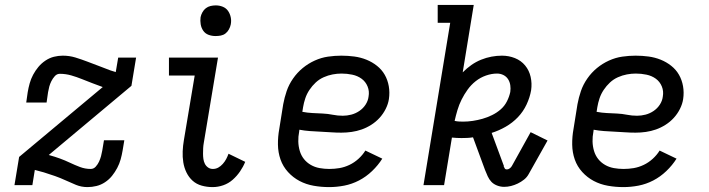

<svg xmlns="http://www.w3.org/2000/svg" viewBox="-20 -755 2890 783"><path d="M337 8Q312 8 290 -1Q268 -10 247.5 -19.5Q227 -29 204.5 -37Q182 -45 159 -52L122 -62L112 0H39L58 -115L399 -400Q377 -408 356 -416Q335 -424 314 -432.5Q293 -441 270.5 -447.5Q248 -454 224 -454Q212 -454 203.5 -444.5Q195 -435 189.5 -424Q184 -413 181 -402Q178 -391 176 -379L170 -337H87L93 -379Q96 -397 101 -415Q106 -433 115 -450Q124 -467 136.5 -482Q149 -497 165.5 -508Q182 -519 200 -523.5Q218 -528 236 -528Q263 -528 287.5 -520.5Q312 -513 335.5 -504Q359 -495 383 -486Q407 -477 430 -468L452 -461L462 -520H535L516 -405L179 -123L182 -122Q204 -116 224.5 -108.5Q245 -101 265 -91.5Q285 -82 306 -74Q327 -66 350 -66Q362 -66 370.5 -75.5Q379 -85 384 -96Q389 -107 392 -118Q395 -129 397 -141L404 -183H487L480 -141Q477 -123 472 -105Q467 -87 458 -70Q449 -53 437 -38Q425 -23 408.5 -12Q392 -1 373.5 3.5Q355 8 337 8Z M847 8Q824 8 802.5 2Q781 -4 765.5 -18Q750 -32 740.5 -51.5Q731 -71 727.5 -93Q724 -115 725 -138Q726 -161 730 -184L774 -447H669V-520H869L811 -172Q809 -161 808.5 -150Q808 -139 808 -128Q808 -117 809.5 -106.5Q811 -96 815.5 -87Q820 -78 828.5 -72Q837 -66 848 -66Q860 -66 870 -71.5Q880 -77 888.5 -86.5Q897 -96 902.5 -106.5Q908 -117 912 -128L980 -95Q972 -75 959 -56Q946 -37 929 -22Q912 -7 890.5 0.5Q869 8 847 8ZM859 -608Q844 -608 830.5 -613Q817 -618 809 -629.5Q801 -641 798.5 -655.5Q796 -670 798 -685Q800 -695 805.5 -705Q811 -715 819.5 -721.5Q828 -728 838.5 -730.5Q849 -733 860 -733Q875 -733 888.5 -727.5Q902 -722 910 -710.5Q918 -699 921 -684.5Q924 -670 921 -655Q919 -645 913.5 -635Q908 -625 899.5 -618.5Q891 -612 880.5 -610Q870 -608 859 -608Z M1322 8Q1290 8 1259 2.5Q1228 -3 1201.5 -17Q1175 -31 1154.5 -53.5Q1134 -76 1124 -104.5Q1114 -133 1113.5 -165Q1113 -197 1119 -230L1135 -330Q1140 -357 1149 -383.5Q1158 -410 1175 -434.5Q1192 -459 1214.5 -477.5Q1237 -496 1263.5 -508Q1290 -520 1317.5 -524Q1345 -528 1372 -528Q1399 -528 1425 -524.5Q1451 -521 1474.5 -511.5Q1498 -502 1517.5 -486.5Q1537 -471 1549 -450Q1561 -429 1565.5 -403.5Q1570 -378 1566 -351Q1563 -331 1553 -311Q1543 -291 1528 -274.5Q1513 -258 1494 -246Q1475 -234 1455 -227Q1435 -220 1414 -217Q1393 -214 1372 -214Q1351 -214 1329.5 -215.5Q1308 -217 1286.5 -218Q1265 -219 1243.5 -220.5Q1222 -222 1201 -226L1200 -218Q1196 -198 1196.5 -178Q1197 -158 1202.5 -139.5Q1208 -121 1219.5 -106.5Q1231 -92 1247.5 -82.5Q1264 -73 1283.5 -69.5Q1303 -66 1323 -66Q1344 -66 1364.5 -69.5Q1385 -73 1405 -82.5Q1425 -92 1442 -107.5Q1459 -123 1470 -141L1539 -108Q1522 -81 1497.5 -57.5Q1473 -34 1444 -19Q1415 -4 1384 2Q1353 8 1322 8ZM1378 -283Q1395 -283 1412.5 -287.5Q1430 -292 1445.5 -302.5Q1461 -313 1471 -328.5Q1481 -344 1483 -361Q1487 -383 1479 -402.5Q1471 -422 1454.5 -434Q1438 -446 1416.5 -450.5Q1395 -455 1373 -455Q1355 -455 1336.5 -451.5Q1318 -448 1300 -440Q1282 -432 1267.5 -418.5Q1253 -405 1242 -388.5Q1231 -372 1225 -354Q1219 -336 1216 -318L1213 -299Q1234 -295 1254.5 -294Q1275 -293 1296 -292Q1317 -291 1337 -287Q1357 -283 1378 -283Z M2036 7Q2021 7 2007 1.5Q1993 -4 1984 -13.5Q1975 -23 1969 -36Q1963 -49 1958 -62L1909 -195Q1897 -193 1885 -192.5Q1873 -192 1862 -192Q1852 -192 1842.5 -192.5Q1833 -193 1823 -194L1791 0H1707L1816 -662H1765V-735H1912L1867 -460Q1884 -477 1902.5 -490Q1921 -503 1942 -511.5Q1963 -520 1984.5 -524Q2006 -528 2027 -528Q2055 -528 2080 -518Q2105 -508 2121.5 -488Q2138 -468 2144 -441.5Q2150 -415 2146 -387Q2141 -358 2127.5 -329Q2114 -300 2092 -277Q2070 -254 2042 -238Q2014 -222 1985 -213L2032 -86Q2033 -84 2033.5 -82Q2034 -80 2035 -78L2034 -77Q2036 -72 2038.5 -68Q2041 -64 2047 -64Q2053 -64 2059 -68.5Q2065 -73 2068 -79L2144 -216L2213 -182L2136 -45Q2129 -32 2117 -22.5Q2105 -13 2091.5 -6.5Q2078 0 2064 3.5Q2050 7 2036 7ZM1869 -259Q1888 -259 1908 -262Q1928 -265 1947.5 -270.5Q1967 -276 1986.5 -285.5Q2006 -295 2022 -309Q2038 -323 2047.5 -342Q2057 -361 2061 -380Q2063 -394 2061 -407.5Q2059 -421 2052 -432Q2045 -443 2033 -449Q2021 -455 2007 -455Q1985 -455 1962 -447Q1939 -439 1920 -424Q1901 -409 1887 -389.5Q1873 -370 1862.5 -349Q1852 -328 1845.5 -306Q1839 -284 1834 -262Q1843 -260 1851.5 -259.5Q1860 -259 1869 -259Z M2522 8Q2490 8 2459 2.5Q2428 -3 2401.5 -17Q2375 -31 2354.5 -53.5Q2334 -76 2324 -104.5Q2314 -133 2313.5 -165Q2313 -197 2319 -230L2335 -330Q2340 -357 2349 -383.5Q2358 -410 2375 -434.5Q2392 -459 2414.5 -477.5Q2437 -496 2463.5 -508Q2490 -520 2517.5 -524Q2545 -528 2572 -528Q2599 -528 2625 -524.5Q2651 -521 2674.5 -511.5Q2698 -502 2717.5 -486.5Q2737 -471 2749 -450Q2761 -429 2765.5 -403.5Q2770 -378 2766 -351Q2763 -331 2753 -311Q2743 -291 2728 -274.5Q2713 -258 2694 -246Q2675 -234 2655 -227Q2635 -220 2614 -217Q2593 -214 2572 -214Q2551 -214 2529.5 -215.5Q2508 -217 2486.5 -218Q2465 -219 2443.5 -220.5Q2422 -222 2401 -226L2400 -218Q2396 -198 2396.5 -178Q2397 -158 2402.5 -139.5Q2408 -121 2419.5 -106.5Q2431 -92 2447.5 -82.5Q2464 -73 2483.5 -69.5Q2503 -66 2523 -66Q2544 -66 2564.5 -69.5Q2585 -73 2605 -82.5Q2625 -92 2642 -107.5Q2659 -123 2670 -141L2739 -108Q2722 -81 2697.5 -57.5Q2673 -34 2644 -19Q2615 -4 2584 2Q2553 8 2522 8ZM2578 -283Q2595 -283 2612.5 -287.5Q2630 -292 2645.5 -302.5Q2661 -313 2671 -328.5Q2681 -344 2683 -361Q2687 -383 2679 -402.5Q2671 -422 2654.5 -434Q2638 -446 2616.5 -450.5Q2595 -455 2573 -455Q2555 -455 2536.5 -451.5Q2518 -448 2500 -440Q2482 -432 2467.5 -418.5Q2453 -405 2442 -388.5Q2431 -372 2425 -354Q2419 -336 2416 -318L2413 -299Q2434 -295 2454.5 -294Q2475 -293 2496 -292Q2517 -291 2537 -287Q2557 -283 2578 -283Z"/></svg>

Font: Iosevka Etoile
Style: Italic
Weight: 400
Italic angle: -9°
Designer: Belleve Invis
Foundry: Belleve Invis
Version: Version 22.1.2; ttfautohint (v1.8.4)